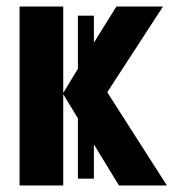

<svg xmlns="http://www.w3.org/2000/svg" viewBox="-20 -569 540 589"><path d="M174 -280 219 -206V-21H268V-126L345 0H492L309 -286L480 -549H337L268 -438V-521H219V-358L174 -284V-549H40V0H174Z"/></svg>

Font: Noto Sans Mono UI Condensed ExtraBold
Style: Regular
Weight: 800
Width: 3
Designer: Monotype Design team
Foundry: Monotype Imaging Inc.
Version: 1.000